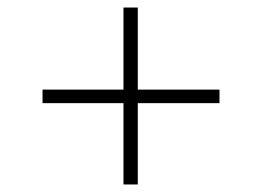

<svg xmlns="http://www.w3.org/2000/svg" viewBox="-20 -598 696 510"><path d="M308 -108V-324H93V-360H308V-578H346V-360H563V-324H346V-108Z"/></svg>

Font: Overpass Thin
Style: Regular
Weight: 250
Designer: Delve Withrington, Dave Bailey, Thomas Jockin
Foundry: Delve Fonts LLC
Version: Version 4.000